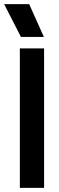

<svg xmlns="http://www.w3.org/2000/svg" viewBox="-46 -916 286 936"><path d="M50.8 0V-680.2H168.9V0ZM-25.9 -896H96.2L168 -735.8H56.2Z"/></svg>

Font: TASA Orbiter Display SemiBold
Style: Regular
Weight: 600
Designer: Weizhong Zhang
Version: Version 1.000;Glyphs 3.1.2 (3151)